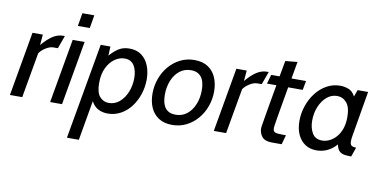

<svg xmlns="http://www.w3.org/2000/svg" viewBox="-84 -951 2876 1444"><g transform="rotate(10 1353.5 -229.0)"><path d="M10 0 96 -490H175L168 -409Q210 -459 248 -483.5Q286 -508 326 -508H340L304 -409H271Q243 -409 211.5 -389Q180 -369 165 -346L104 0Z M317 0 403 -490H494L408 0ZM423 -600 440 -700H531L514 -600Z M488 242 617 -490H691L688 -420Q721 -458 755 -479Q789 -500 836 -500Q892 -500 929 -472Q966 -444 984.5 -397Q1003 -350 1003 -293Q1003 -235 985 -180.5Q967 -126 934.5 -83Q902 -40 856.5 -15Q811 10 757 10Q717 10 684.5 -7Q652 -24 632 -62L579 242ZM752 -70Q798 -70 833.5 -100.5Q869 -131 889 -180.5Q909 -230 909 -287Q909 -346 885.5 -383Q862 -420 813 -420Q774 -420 737.5 -394.5Q701 -369 678 -321Q655 -273 655 -206Q655 -132 683 -101Q711 -70 752 -70Z M1249 10Q1187 10 1145.5 -17.5Q1104 -45 1084 -91.5Q1064 -138 1064 -197Q1064 -257 1084 -312Q1104 -367 1140 -409Q1176 -451 1225 -475.5Q1274 -500 1333 -500Q1395 -500 1436.5 -472.5Q1478 -445 1498 -397.5Q1518 -350 1518 -292Q1518 -232 1498 -177.5Q1478 -123 1442 -81Q1406 -39 1357 -14.5Q1308 10 1249 10ZM1262 -70Q1312 -70 1348.5 -99Q1385 -128 1405 -177Q1425 -226 1425 -285Q1425 -352 1398.5 -386Q1372 -420 1320 -420Q1270 -420 1233.5 -391Q1197 -362 1177 -313Q1157 -264 1157 -205Q1157 -138 1183 -104Q1209 -70 1262 -70Z M1567 0 1653 -490H1732L1725 -409Q1767 -459 1805 -483.5Q1843 -508 1883 -508H1897L1861 -409H1828Q1800 -409 1768.5 -389Q1737 -369 1722 -346L1661 0Z M2012 10Q1958 10 1936 -17.5Q1914 -45 1914 -81Q1914 -84 1914.5 -90Q1915 -96 1918 -113.5Q1921 -131 1927 -167Q1933 -203 1943.5 -264Q1954 -325 1971 -420H1899L1919 -490H1983L2005 -611L2097 -620L2074 -490H2185L2172 -420H2061Q2042 -313 2031.5 -251Q2021 -189 2016 -158.5Q2011 -128 2009.5 -117Q2008 -106 2008 -101Q2008 -74 2024 -68Q2040 -62 2083 -62H2107L2087 10Z M2351 10Q2301 10 2264.5 -14.5Q2228 -39 2208 -83Q2188 -127 2188 -186Q2188 -245 2207 -301Q2226 -357 2260.5 -402Q2295 -447 2342.5 -473.5Q2390 -500 2446 -500Q2477 -500 2509 -488Q2541 -476 2560 -438L2579 -490H2659L2600 -143Q2598 -131 2597 -121Q2596 -111 2596 -104Q2596 -80 2606.5 -71Q2617 -62 2643 -62L2618 10Q2589 10 2566 6.5Q2543 3 2527 -12Q2511 -27 2504 -62Q2474 -27 2435.5 -8.5Q2397 10 2351 10ZM2381 -70Q2409 -70 2437 -83.5Q2465 -97 2488 -123Q2511 -149 2524.5 -187.5Q2538 -226 2538 -277Q2538 -352 2508.5 -386Q2479 -420 2436 -420Q2392 -420 2357 -390Q2322 -360 2302 -311Q2282 -262 2282 -205Q2282 -149 2305.5 -109.5Q2329 -70 2381 -70Z"/></g></svg>

Font: Cabin VF Beta
Style: Italic
Weight: 400
Italic angle: -7°
Designer: Pablo Impallari
Foundry: Pablo Impallari. http://www.impallari.com Igino Marini. http://www.ikern.com
Version: Version 2.300